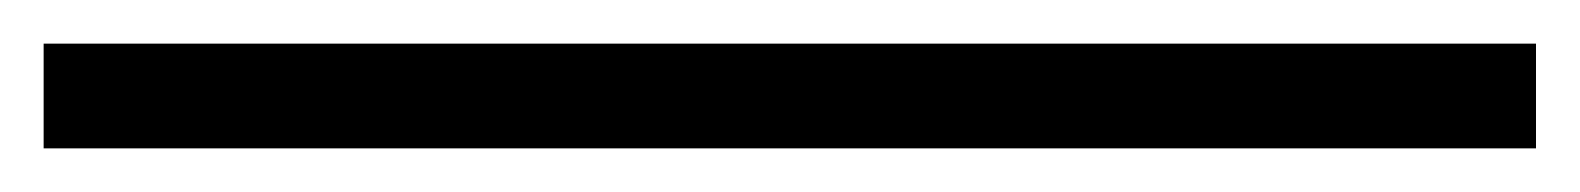

<svg xmlns="http://www.w3.org/2000/svg" viewBox="-20 82 724 88"><path d="M0 102H684V150H0Z"/></svg>

Font: Krub Light
Style: Regular
Weight: 300
Designer: Ekaluck Peanpanawate
Foundry: Cadson Demak Co.,Ltd.
Version: Version 1.000; ttfautohint (v1.6)